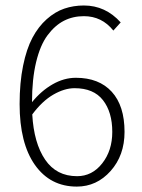

<svg xmlns="http://www.w3.org/2000/svg" viewBox="-20 -671 519 703"><path d="M51.8 -290Q51.8 -368.2 64.5 -430.2Q77.1 -492.2 98.9 -533Q120.6 -573.7 151.1 -600.8Q181.6 -627.9 215.3 -639.4Q249 -650.9 287.1 -650.9Q366.2 -650.9 421.9 -588.9L395 -559.1Q353 -611.8 287.1 -611.8Q247.1 -611.8 214.1 -595Q181.2 -578.1 154.3 -542.2Q127.4 -506.3 112.3 -443.8Q97.2 -381.3 97.2 -296.9Q130.9 -338.4 172.6 -362.3Q214.4 -386.2 257.8 -386.2Q342.3 -386.2 389.2 -335Q436 -283.7 436 -188Q436 -102.1 385 -44.9Q334 12.2 261.2 12.2Q164.1 12.2 107.9 -67.1Q51.8 -146.5 51.8 -290ZM98.1 -252Q104 -147 145.3 -86.4Q186.5 -25.9 262.2 -25.9Q317.4 -25.9 354.2 -72.8Q391.1 -119.6 391.1 -188Q391.1 -260.7 356.9 -304.4Q322.8 -348.1 252.9 -348.1Q216.3 -348.1 175.5 -324.7Q134.8 -301.3 98.1 -252Z"/></svg>

Font: Source Sans Pro Light
Style: Regular
Weight: 300
Designer: Paul D. Hunt
Foundry: Adobe Systems Incorporated
Version: Version 2.020;PS 2.0;hotconv 1.0.86;makeotf.lib2.5.63406